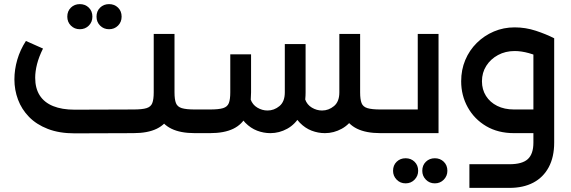

<svg xmlns="http://www.w3.org/2000/svg" viewBox="-20 -647 2773 933"><path d="M343 1Q268 1 212.5 -20.5Q157 -42 121 -79Q85 -116 67.5 -163Q50 -210 50 -261Q50 -309 64 -357Q78 -405 106 -448L189 -411Q169 -371 160 -335.5Q151 -300 151 -269Q151 -218 173 -183.5Q195 -149 238 -131.5Q281 -114 343 -114L628 -115Q671 -115 692 -121.5Q713 -128 720 -146Q727 -164 727 -198V-482H828V-198Q828 -131 807 -87Q786 -43 742 -21.5Q698 0 628 0ZM927 0Q857 0 813 -21.5Q769 -43 748 -87Q727 -131 727 -198H828Q828 -164 835 -146Q842 -128 863.5 -121.5Q885 -115 927 -115H950V0ZM950 0V-115Q961 -115 965.5 -99.5Q970 -84 970 -58Q970 -32 965.5 -16Q961 0 950 0ZM510 -505Q484 -505 466.5 -522.5Q449 -540 449 -566Q449 -593 466.5 -610Q484 -627 510 -627Q536 -627 553.5 -610Q571 -593 571 -566Q571 -540 553.5 -522.5Q536 -505 510 -505ZM368 -505Q342 -505 324.5 -522.5Q307 -540 307 -566Q307 -593 324.5 -610Q342 -627 368 -627Q394 -627 411.5 -610Q429 -593 429 -566Q429 -540 411.5 -522.5Q394 -505 368 -505Z M1829 0Q1759 0 1715 -21.5Q1671 -43 1650 -87Q1629 -131 1629 -198H1730Q1730 -164 1737 -146Q1744 -128 1765.5 -121.5Q1787 -115 1829 -115H1870V0ZM950 0Q939 0 934.5 -16Q930 -32 930 -59Q930 -85 934.5 -100Q939 -115 950 -115ZM1559 0Q1526 0 1494.5 -12Q1463 -24 1437 -50.5Q1411 -77 1396 -118L1463 -164Q1472 -138 1495.5 -124Q1519 -110 1545 -110Q1577 -110 1603 -131.5Q1629 -153 1629 -198V-482H1730V-198Q1730 -131 1705 -87Q1680 -43 1641 -21.5Q1602 0 1559 0ZM950 0V-115H1000Q1043 -115 1064 -121.5Q1085 -128 1092 -146Q1099 -164 1099 -198V-383H1200V-198Q1200 -131 1179 -87Q1158 -43 1114 -21.5Q1070 0 1000 0ZM1294 0Q1261 0 1229.5 -12Q1198 -24 1172 -50.5Q1146 -77 1131 -118L1198 -164Q1207 -138 1230.5 -124Q1254 -110 1280 -110Q1312 -110 1338 -131.5Q1364 -153 1364 -198V-433H1465V-198Q1465 -131 1440 -87Q1415 -43 1376 -21.5Q1337 0 1294 0ZM1870 0V-115Q1881 -115 1885.5 -99.5Q1890 -84 1890 -58Q1890 -32 1885.5 -16Q1881 0 1870 0Z M2010 -482H2111V0H1870V-115H2010ZM1870 0Q1859 0 1854.5 -16Q1850 -32 1850 -59Q1850 -85 1854.5 -100Q1859 -115 1870 -115ZM2093 244Q2067 244 2049.5 226Q2032 208 2032 183Q2032 156 2049.5 139Q2067 122 2093 122Q2119 122 2136.5 139Q2154 156 2154 183Q2154 208 2136.5 226Q2119 244 2093 244ZM1951 244Q1925 244 1907.5 226Q1890 208 1890 183Q1890 156 1907.5 139Q1925 122 1951 122Q1977 122 1994.5 139Q2012 156 2012 183Q2012 208 1994.5 226Q1977 244 1951 244Z M2261 266V151H2456Q2518 151 2545 126Q2572 101 2572 46V-461H2673V46Q2673 116 2646.5 165.5Q2620 215 2571.5 240.5Q2523 266 2456 266ZM2478 0Q2400 0 2342.5 -34Q2285 -68 2253 -125.5Q2221 -183 2221 -252Q2221 -308 2241 -355.5Q2261 -403 2297 -438.5Q2333 -474 2380 -494Q2427 -514 2481 -514Q2534 -514 2584 -497.5Q2634 -481 2673 -461L2628 -358Q2546 -399 2481 -399Q2436 -399 2400 -379.5Q2364 -360 2343 -327Q2322 -294 2322 -252Q2322 -212 2341.5 -181Q2361 -150 2396 -132.5Q2431 -115 2478 -115H2622V0Z"/></svg>

Font: Alexandria
Style: Regular
Weight: 400
Designer: Mohamed Gaber
Foundry: Kief Type Foundry
Version: Version 5.100